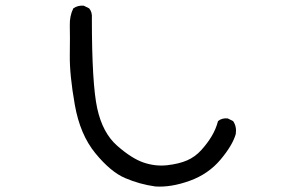

<svg xmlns="http://www.w3.org/2000/svg" viewBox="-20 -673 1040 697"><path d="M543.9 3.9Q487.3 -3.9 434.6 -26.4Q381.8 -48.8 326.2 -116.7Q270.5 -184.6 251.5 -293Q232.4 -401.4 233.4 -472.7Q234.4 -543.9 233.4 -579.6Q232.4 -615.2 246.1 -642.6Q262.7 -654.3 284.2 -652.3L303.7 -642.6Q315.4 -628.9 313.5 -606.4Q313.5 -368.2 333 -279.3Q352.5 -190.4 405.3 -144Q458 -97.7 501 -83Q543.9 -68.4 586.9 -73.2Q629.9 -78.1 659.2 -90.8Q688.5 -103.5 710.9 -128.4Q733.4 -153.3 748.5 -178.7Q763.7 -204.1 771.5 -233.4Q785.2 -245.1 806.6 -243.2L826.2 -233.4Q839.8 -213.9 835.9 -186.5Q824.2 -145.5 780.3 -93.3Q736.3 -41 668.5 -16.6Q600.6 7.8 543.9 3.9Z"/></svg>

Font: NaikaiFont
Style: Regular
Weight: 400
Version: Version 1.67